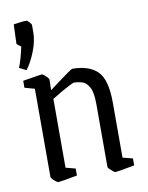

<svg xmlns="http://www.w3.org/2000/svg" viewBox="-80 -748 628 816"><g transform="rotate(-10 233.5 -340.5)"><path d="M105 9Q103 9 95.5 3.5Q88 -2 82 -8.5Q76 -15 76 -18V-399L33 -411V-441Q39 -442 57.5 -445Q76 -448 94 -451Q112 -454 116 -454Q119 -454 125.5 -448.5Q132 -443 138 -436.5Q144 -430 144 -427L143 -381Q160 -394 183 -411Q206 -428 225 -441.5Q244 -455 247 -455Q319 -455 355.5 -419Q392 -383 392 -284V-46L435 -35V-5Q429 -4 410.5 -0.5Q392 3 374 6Q356 9 352 9Q349 9 342 3.5Q335 -2 328.5 -8.5Q322 -15 322 -18V-289Q322 -341 309 -363.5Q296 -386 278 -391Q260 -396 245 -396Q240 -396 223.5 -387.5Q207 -379 186 -367Q165 -355 146 -343V-46L188 -35V-5Q182 -4 163.5 -0.5Q145 3 127 6Q109 9 105 9ZM55 -483 25 -498Q32 -515 39 -540Q46 -565 50 -586Q43 -591 37.5 -595Q32 -599 32 -603L35 -684Q49 -686 63 -688Q77 -690 91 -690Q94 -690 102.5 -681Q111 -672 111 -668V-636Q111 -599 94 -555.5Q77 -512 55 -483Z"/></g></svg>

Font: Grenze Gotisch Light
Style: Regular
Weight: 300
Designer: Renata Polastri
Foundry: Omnibus-Type
Version: Version 1.001